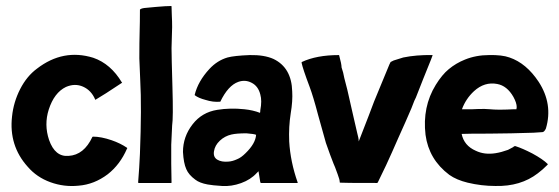

<svg xmlns="http://www.w3.org/2000/svg" viewBox="-20 -606 1859 638"><path d="M402 -115Q404 -114 402 -112Q379 -59 338 -27Q293 7 241 11Q193 16 147.5 -0.5Q102 -17 72 -52Q9 -122 20 -219Q25 -267 47 -310Q69 -353 103 -378Q190 -445 290 -414Q348 -394 385 -332Q387 -330 384 -330Q324 -290 298 -275Q296 -273 296 -276Q283 -306 256 -318Q229 -330 199 -317Q160 -298 142 -242Q126 -192 143 -141Q163 -84 208 -88Q259 -91 287 -151Q288 -152 289 -152Q316 -152 351 -140Q380 -130 402 -115Z M552 -189Q549 -127 549 -125V-62Q549 -53 549.5 -31Q550 -9 550 0Q550 2 549 2H441Q439 2 439 0Q443 -49 445 -95Q451 -250 446 -339L443 -412Q443 -467 444 -500Q445 -533 445 -573V-574L446 -575Q451 -579 466 -580L498 -583Q532 -586 548 -586Q550 -586 550 -585Q550 -570 551 -553Q552 -537 552 -516Q552 -509 551 -481.5Q550 -454 550 -446Q550 -419 553 -317Q556 -214 552 -189Z M969 0Q971 2 967 2H847L845 0L839 -37L833 -31Q813 -9 781 2.5Q749 14 718 12Q686 10 670 7Q643 2 629 -9Q607 -25 599 -44Q590 -64 588 -101Q588 -152 620 -193Q651 -233 702 -241Q745 -248 792 -243Q821 -240 844 -231Q845 -235 845 -240Q851 -271 845 -292Q838 -320 816 -331Q795 -342 772 -334Q738 -322 712 -268H711Q688 -266 663 -274Q640 -280 628 -289L627 -290V-291Q638 -336 676 -377Q702 -405 736 -415Q758 -421 810 -423Q858 -424 889 -410Q949 -381 951 -302Q953 -271 946 -229Q939 -185 941 -136Q945 -68 969 0ZM796 -97Q829 -129 831 -158Q825 -161 799 -163Q766 -163 749 -159Q727 -154 710.5 -138.5Q694 -123 691 -103Q688 -84 702 -75.5Q716 -67 739 -69Q753 -70 768 -77Q781 -82 796 -97Z M1416 -423Q1419 -423 1417 -421Q1416 -417 1412 -407.5Q1408 -398 1400.5 -379Q1393 -360 1386 -343Q1366 -293 1362 -282Q1359 -278 1347 -246Q1340 -229 1327 -200Q1320 -185 1303.5 -147.5Q1287 -110 1283 -101L1263 -57Q1236 -2 1235 1H1234Q1234 2 1233 2Q1117 2 1111 1Q1109 1 1109 0Q1109 -9 1102 -27Q1092 -55 1088 -63Q1078 -88 1063 -131L1037 -224Q1021 -285 1009 -317Q986 -378 982 -398Q982 -399 983 -400Q1032 -423 1106 -423Q1107 -423 1107 -422Q1115 -393 1115 -382Q1121 -365 1124 -347Q1136 -302 1140 -282L1147 -251L1155 -216L1167 -164Q1172 -147 1172 -136L1205 -221Q1222 -268 1243 -317Q1274 -391 1274 -392L1278 -400L1288 -405Q1312 -413 1320 -415Q1364 -424 1416 -423Z M1800 -61V-60V-59Q1782 -41 1767 -30Q1710 14 1626 12Q1580 12 1534 1Q1497 -8 1473 -25Q1405 -76 1394 -158Q1383 -251 1428 -324Q1449 -358 1471 -376Q1495 -396 1525 -408Q1562 -423 1605 -423Q1648 -424 1673 -415Q1729 -396 1770 -334Q1818 -260 1794 -179Q1789 -168 1783 -167Q1782 -167 1753 -165Q1744 -165 1716 -164Q1688 -163 1679 -163Q1647 -163 1606 -162Q1535 -162 1514 -161Q1522 -122 1561 -105Q1590 -91 1627 -97Q1646 -100 1668 -108L1685 -117Q1690 -122 1694 -120Q1716 -113 1749 -96Q1784 -77 1800 -61ZM1555 -303Q1528 -278 1515 -243H1550Q1567 -244 1590 -244Q1595 -244 1608 -243Q1621 -242 1622 -242Q1637 -241 1665 -242Q1678 -243 1688 -243H1696Q1696 -246 1697 -250Q1697 -264 1686 -284Q1665 -321 1632 -327Q1590 -335 1555 -303Z"/></svg>

Font: Tovari Sans
Style: Bold
Weight: 700
Designer: Verneri Kontto, Denis Ignatov
Foundry: Verneri Kontto
Version: Version 1.10 May 7, 2019